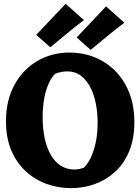

<svg xmlns="http://www.w3.org/2000/svg" viewBox="-20 -954 726 994"><path d="M347.8 20Q281.5 20 221.2 -1.8Q161 -23.5 113.5 -67.1Q66 -110.8 38.5 -175.5Q11 -240.2 11 -326.2Q11 -435 55 -515Q99 -595 173.8 -638.5Q248.5 -682 340.5 -682Q407.8 -682 468.1 -658.2Q528.5 -634.5 575.1 -588.4Q621.8 -542.2 648.6 -475.1Q675.5 -408 675.5 -321.5Q675.5 -235.5 648.9 -171.2Q622.2 -107 576.1 -64.8Q530 -22.5 471.1 -1.2Q412.2 20 347.8 20ZM365.8 -76.5Q380 -76.5 391.1 -79Q402.2 -81.5 412.8 -85Q445.5 -115 465.5 -177.6Q485.5 -240.2 485.5 -318.8Q485.5 -370 476.2 -417.4Q467 -464.8 447.5 -502.4Q428 -540 398.5 -562.2Q369 -584.5 327.8 -584.5Q312.5 -584.5 296.4 -581.2Q280.2 -578 265.5 -572Q247.5 -554.8 232.6 -522.6Q217.8 -490.5 209.2 -445.6Q200.8 -400.8 200.8 -346.2Q200.8 -287.2 211.5 -237.8Q222.2 -188.2 243.2 -151.9Q264.2 -115.5 294.8 -96Q325.2 -76.5 365.8 -76.5ZM449.5 -695.8 376.8 -760 529 -921 623.8 -836.5Q580.5 -804 535.9 -767.2Q491.2 -730.5 449.5 -695.8ZM240.2 -709.2 167.5 -773.5 319.8 -934.5 414.5 -850Q371.2 -817.5 326.6 -780.4Q282 -743.2 240.2 -709.2Z"/></svg>

Font: Eczar
Style: Regular
Weight: 400
Designer: Vaibhav Singh
Foundry: Rosetta Type Foundry
Version: Version 2.000